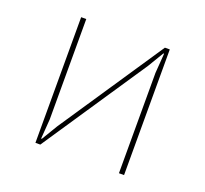

<svg xmlns="http://www.w3.org/2000/svg" viewBox="-96 -629 792 741"><g transform="rotate(20 300.0 -258.0)"><path d="M118 -516H139V-104L133 -23H136L175 -88L462 -516H482V0H461V-412L467 -493H464L425 -428L138 0H118Z"/></g></svg>

Font: IBM Plex Mono Thin
Style: Regular
Weight: 100
Monospace: yes
Designer: Mike Abbink, Paul van der Laan, Pieter van Rosmalen
Foundry: Bold Monday
Version: Version 2.3